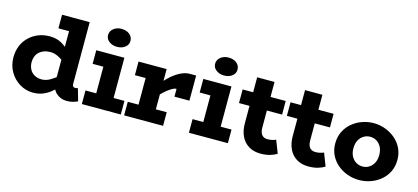

<svg xmlns="http://www.w3.org/2000/svg" viewBox="-59 -1155 3530 1623"><g transform="rotate(15 1706.0 -343.5)"><path d="M262 14Q200 14 146 -18Q92 -50 59 -106Q26 -162 26 -233Q26 -287 44.5 -332.5Q63 -378 97 -411.5Q131 -445 177 -464Q223 -483 278 -483Q338 -483 380.5 -459Q423 -435 453 -402.5Q483 -370 503 -342V-238Q482 -267 452 -294Q422 -321 387.5 -338.5Q353 -356 318 -356Q287 -356 262.5 -347Q238 -338 220.5 -322Q203 -306 194 -283Q185 -260 185 -233Q185 -199 199 -171.5Q213 -144 240.5 -128.5Q268 -113 306 -113Q342 -114 377 -134Q412 -154 445 -183Q478 -212 506 -239V-130Q487 -110 463.5 -85.5Q440 -61 411 -38Q382 -15 345 -0.5Q308 14 262 14ZM557 8Q501 8 462 -28Q423 -64 423 -132V-686H572V-146Q572 -130 579 -123.5Q586 -117 596 -117Q604 -117 610 -118.5Q616 -120 620 -121L651 -14Q638 -7 612 0.5Q586 8 557 8ZM330 -567V-686H556V-567Z M781 -40V-471H933V-40ZM687 0V-119H1028V0ZM687 -352V-471H891V-352ZM847 -544Q807 -544 778.5 -566Q750 -588 750 -621Q750 -656 778.5 -678.5Q807 -701 847 -701Q891 -701 918.5 -678.5Q946 -656 946 -621Q946 -588 918.5 -566Q891 -544 847 -544Z M1247 -180V-295Q1282 -349 1325.5 -391.5Q1369 -434 1414.5 -458.5Q1460 -483 1501 -483H1558V-263H1427V-331Q1410 -332 1380.5 -314Q1351 -296 1316 -262.5Q1281 -229 1247 -180ZM1057 0V-119H1398V0ZM1151 -40V-471H1303V-40ZM1057 -352V-471H1293V-352Z M1718 -40V-471H1870V-40ZM1624 0V-119H1965V0ZM1624 -352V-471H1828V-352ZM1784 -544Q1744 -544 1715.5 -566Q1687 -588 1687 -621Q1687 -656 1715.5 -678.5Q1744 -701 1784 -701Q1828 -701 1855.5 -678.5Q1883 -656 1883 -621Q1883 -588 1855.5 -566Q1828 -544 1784 -544Z M2253 14Q2192 14 2148.5 -13Q2105 -40 2082.5 -88Q2060 -136 2060 -199V-602H2212V-199Q2212 -176 2219 -158Q2226 -140 2241 -129.5Q2256 -119 2280 -119Q2300 -119 2318 -123Q2336 -127 2352 -134L2395 -23Q2373 -8 2337 3Q2301 14 2253 14ZM1968 -352V-471H2345V-352Z M2672 14Q2611 14 2567.5 -13Q2524 -40 2501.5 -88Q2479 -136 2479 -199V-602H2631V-199Q2631 -176 2638 -158Q2645 -140 2660 -129.5Q2675 -119 2699 -119Q2719 -119 2737 -123Q2755 -127 2771 -134L2814 -23Q2792 -8 2756 3Q2720 14 2672 14ZM2387 -352V-471H2764V-352Z M3114 14Q3062 14 3013 -3.5Q2964 -21 2925.5 -53.5Q2887 -86 2864.5 -131.5Q2842 -177 2842 -234Q2842 -291 2864.5 -337Q2887 -383 2925.5 -415.5Q2964 -448 3013 -465.5Q3062 -483 3114 -483Q3165 -483 3213.5 -465.5Q3262 -448 3301 -415.5Q3340 -383 3363 -337Q3386 -291 3386 -234Q3386 -177 3364 -131.5Q3342 -86 3304 -53.5Q3266 -21 3217 -3.5Q3168 14 3114 14ZM3114 -104Q3145 -104 3170.5 -119.5Q3196 -135 3211.5 -164Q3227 -193 3227 -234Q3227 -275 3211.5 -304Q3196 -333 3170.5 -348.5Q3145 -364 3114 -364Q3084 -364 3058 -348.5Q3032 -333 3016.5 -304Q3001 -275 3001 -234Q3001 -193 3016.5 -164Q3032 -135 3058 -119.5Q3084 -104 3114 -104Z"/></g></svg>

Font: BioRhyme ExtraBold
Style: Regular
Weight: 800
Designer: Aoife Mooney
Foundry: Aoife Mooney Type
Version: Version 1.600;gftools[0.9.33]